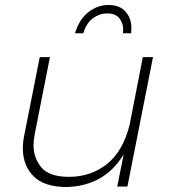

<svg xmlns="http://www.w3.org/2000/svg" viewBox="-20 -751 690 773"><path d="M508 -617H475L476 -632Q476 -658 460.5 -677.5Q445 -697 411 -697Q381 -697 354.5 -677.8Q328 -658.5 315 -617H282Q299 -674 336.5 -702.5Q374 -731 416 -731Q462 -731 485.5 -704Q509 -677 509 -638ZM249 2Q159 2 115.5 -41Q72 -84 72 -154Q72 -180 78 -208L140 -521H181L120 -212Q115 -184 115 -166Q115 -115 146.5 -77Q178 -39 258 -39Q345 -39 410 -90Q475 -141 502 -249L555 -521H596L493 0H452L478 -130Q402 -3 249 2Z"/></svg>

Font: Argentum Sans ExtraLight
Style: Italic
Weight: 200
Italic angle: -11°
Designer: Julieta Ulanovsky (font), Cristiano Sobral (main changes and remaster)
Foundry: Julieta Ulanovsky (font), Cristiano Sobral (main changes and remaster)
Version: Version 2.007;June 15, 2022;FontCreator 14.0.0.2814 64-bit; 